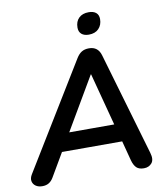

<svg xmlns="http://www.w3.org/2000/svg" viewBox="-103 -995 944 1084"><g transform="rotate(-10 369.5 -453.0)"><path d="M52 8Q29 8 14 -2.5Q-1 -13 -4.5 -30.5Q-8 -48 5 -69L372 -669Q386 -692 403 -702.5Q420 -713 445 -713Q497 -713 512 -661L684 -72Q696 -32 679.5 -12Q663 8 634 8Q606 8 591.5 -6Q577 -20 569 -49L532 -190L572 -163H158L208 -187L116 -30Q105 -11 89.5 -1.5Q74 8 52 8ZM432 -566H430L240 -242L218 -265H545L518 -240ZM459 -789Q432 -789 417 -802Q402 -815 402 -839Q402 -874 422.5 -894Q443 -914 479 -914Q506 -914 521 -901.5Q536 -889 536 -865Q536 -831 515.5 -810Q495 -789 459 -789Z"/></g></svg>

Font: Nunito Variable Extra Light
Style: Italic
Weight: 200
Italic angle: -9°
Designer: Vernon Adams
Foundry: Vernon Adams
Version: Version 3.602